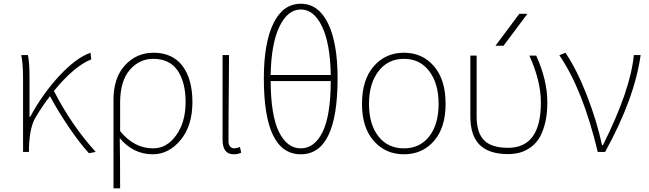

<svg xmlns="http://www.w3.org/2000/svg" viewBox="-20 -827 3530 1045"><path d="M501 0 463.9 6.8Q412.1 -49.8 352.5 -138.2Q293 -226.6 252 -303.7Q213.9 -254.9 173.8 -188.5Q141.6 -135.7 137.7 -24.4V0H105.5V-396.5Q105.5 -481.4 95.7 -527.3H131.8Q140.6 -490.2 140.6 -409.2V-191.4H144.5Q211.9 -316.4 303.2 -414.6Q394.5 -512.7 472.7 -540L476.6 -503.9Q383.8 -466.8 273.4 -332Q370.1 -143.6 501 0Z M597.7 198.2V-283.2Q597.7 -404.3 660.6 -472.2Q723.6 -540 815.4 -540Q918.9 -540 973.1 -468.3Q1027.3 -396.5 1027.3 -271.5Q1027.3 -142.6 962.9 -64.9Q898.4 12.7 811.5 12.7Q705.1 12.7 631.8 -75.2Q633.8 31.2 633.8 198.2ZM813.5 -19.5Q887.7 -19.5 939 -90.8Q990.2 -162.1 990.2 -271.5Q990.2 -378.9 946.8 -442.9Q903.3 -506.8 813.5 -506.8Q738.3 -506.8 686 -446.3Q633.8 -385.7 633.8 -267.6V-113.3Q710 -19.5 813.5 -19.5Z M1252 12.7Q1191.4 12.7 1191.4 -66.4V-527.3H1226.6Q1226.6 -472.7 1225.6 -378.4Q1224.6 -284.2 1224.1 -206.5Q1223.6 -128.9 1223.6 -58.6Q1223.6 -40 1232.4 -29.8Q1241.2 -19.5 1254.9 -19.5Q1263.7 -19.5 1286.1 -26.4L1293 3.9Q1275.4 12.7 1252 12.7Z M1780.3 -385.7H1453.1Q1454.1 -197.3 1498.5 -108.4Q1543 -19.5 1617.2 -19.5Q1691.4 -19.5 1735.4 -107.9Q1779.3 -196.3 1780.3 -385.7ZM1453.1 -418.9H1780.3Q1777.3 -589.8 1732.9 -682.6Q1688.5 -775.4 1617.2 -775.4Q1545.9 -775.4 1501 -682.6Q1456.1 -589.8 1453.1 -418.9ZM1617.2 -806.6Q1712.9 -806.6 1765.1 -700.2Q1817.4 -593.8 1817.4 -400.4Q1817.4 12.7 1617.2 12.7Q1416 12.7 1416 -400.4Q1416 -593.8 1468.3 -700.2Q1520.5 -806.6 1617.2 -806.6Z M1950.2 -261.7Q1950.2 -392.6 2014.2 -466.3Q2078.1 -540 2178.7 -540Q2279.3 -540 2342.3 -466.3Q2405.3 -392.6 2405.3 -261.7Q2405.3 -132.8 2342.3 -60.1Q2279.3 12.7 2178.7 12.7Q2078.1 12.7 2014.2 -60.1Q1950.2 -132.8 1950.2 -261.7ZM2178.7 -19.5Q2265.6 -19.5 2316.4 -85Q2367.2 -150.4 2367.2 -261.7Q2367.2 -372.1 2316.4 -439.5Q2265.6 -506.8 2178.7 -506.8Q2091.8 -506.8 2040 -439.5Q1988.3 -372.1 1988.3 -261.7Q1988.3 -150.4 2039.6 -85Q2090.8 -19.5 2178.7 -19.5Z M2676.8 -578.1 2806.6 -752H2850.6L2720.7 -578.1ZM2959 -270.5Q2959 -203.1 2945.8 -152.8Q2932.6 -102.5 2912.1 -71.3Q2891.6 -40 2862.3 -21Q2833 -2 2804.2 4.9Q2775.4 11.7 2745.1 11.7Q2641.6 11.7 2590.8 -38.6Q2540 -88.9 2540 -193.4V-524.4H2574.2V-193.4Q2574.2 -104.5 2614.7 -63.5Q2655.3 -22.5 2745.1 -22.5Q2924.8 -22.5 2923.8 -270.5Q2923.8 -385.7 2861.3 -524.4H2898.4Q2959 -390.6 2959 -270.5Z M3273.4 0H3233.4Q3152.3 -339.8 3024.4 -526.4L3057.6 -540Q3120.1 -447.3 3174.3 -307.6Q3228.5 -168 3256.8 -37.1H3261.7Q3412.1 -337.9 3429.7 -527.3H3466.8Q3433.6 -290 3273.4 0Z"/></svg>

Font: Gen Shin Gothic ExtraLight
Style: Regular
Weight: 100
Designer: [Source Han Sans]
Ryoko NISHIZUKA  (kana & ideographs); Paul D. Hunt (Latin, Greek & Cyrillic); Wenlong ZHANG  (bopomofo
Version: Version 1.002.20150607